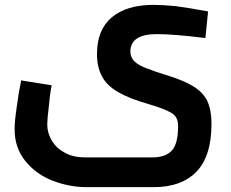

<svg xmlns="http://www.w3.org/2000/svg" viewBox="-20 -520 948 788"><path d="M334 248H613Q724 248 786 185Q848 121 848 -13Q848 -68 831 -105Q815 -139 776 -164Q741 -187 669 -210Q618 -225 578 -241Q549 -252 533 -267Q515 -284 515 -308Q515 -380 624 -380Q691 -380 823 -364L834 -473Q754 -488 699 -495Q647 -500 610 -500Q500 -500 439 -449Q378 -398 378 -298Q378 -244 399 -206Q418 -169 465 -142Q509 -116 589 -93Q654 -74 683 -57Q711 -41 711 -4Q711 69 686 97Q660 126 605 126H329Q282 126 248 108Q213 90 194 59Q174 27 174 -10Q174 -30 180 -80Q184 -128 192 -170L67 -190Q56 -139 49 -83Q40 -24 40 10Q40 88 85 142Q129 196 197 222Q266 248 334 248Z"/></svg>

Font: Online Auction - Bold
Style: Bold
Weight: 500
Designer: Mohamed Mostafa, the designer of Online Auction
Foundry: Kief Type Foundry
Version: ""